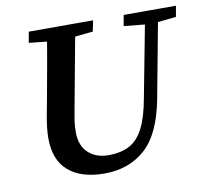

<svg xmlns="http://www.w3.org/2000/svg" viewBox="-72 -690 851 785"><g transform="rotate(-10 353.5 -297.5)"><path d="M99 -166Q99 -186 101.5 -209Q104 -232 108 -254L122 -329Q135 -399 147.5 -469.5Q160 -540 171 -610H289L224 -259Q220 -238 217 -218Q214 -198 214 -172Q214 -116 246 -86Q278 -56 330 -56Q381 -56 416.5 -74.5Q452 -93 475 -137.5Q498 -182 512 -259L579 -610H633L565 -247Q538 -105 470 -45Q402 15 301 15Q205 15 152 -30.5Q99 -76 99 -166ZM88 -565 96 -610H363L354 -565L230 -552H208ZM482 -565 490 -610H707L699 -565L605 -555H583Z"/></g></svg>

Font: Lisu Bosa ExtraBold
Style: Italic
Weight: 800
Italic angle: -19°
Designer: David Morse, Annie Olsen, Victor Gaultney, Frank Grießhammer (Latin)
Foundry: SIL International
Version: Version 2.000